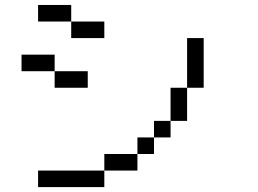

<svg xmlns="http://www.w3.org/2000/svg" viewBox="-20 -820 1040 773"><path d="M600 -266.7V-333.3H666.7V-266.7ZM600 -200H533.3V-266.7H600ZM133.3 -66.7V-133.3H400V-66.7ZM133.3 -733.3V-800H266.7V-733.3ZM733.3 -333.3H666.7V-466.7H733.3ZM733.3 -466.7V-666.7H800V-466.7ZM266.7 -666.7V-733.3H400V-666.7ZM400 -133.3V-200H533.3V-133.3ZM66.7 -533.3V-600H200V-533.3ZM200 -466.7V-533.3H333.3V-466.7Z"/></svg>

Font: Galmuri14 Regular
Style: Regular
Weight: 400
Designer: Lee Minseo (quiple)
Version: Version 2.399;hotconv 1.1.1;makeotfexe 2.6.0 DEVELOPMENT